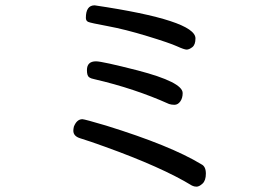

<svg xmlns="http://www.w3.org/2000/svg" viewBox="-20 -691 1040 720"><path d="M717 9Q727 9 739.5 -2.5Q752 -14 752 -40Q752 -67 735 -75Q620 -145 378 -220Q297 -244 289 -244Q268 -244 257 -216Q255 -207 255 -201Q255 -181 279 -173Q318 -161 373 -141Q587 -64 700 5Q708 9 717 9ZM634 -298Q647 -298 656 -310.5Q665 -323 665 -342Q665 -383 496 -427Q363 -461 340 -461Q306 -461 306 -428Q306 -407 314 -401.5Q322 -396 334 -394Q485 -359 614 -301Q623 -298 634 -298ZM302 -624Q302 -613 310.5 -609Q319 -605 384 -593Q449 -581 532.5 -555.5Q616 -530 643.5 -517.5Q671 -505 680 -505Q689 -505 701 -514Q713 -523 713 -547Q713 -615 335 -671Q302 -671 302 -624Z"/></svg>

Font: LXGW WenKai Mono TC
Style: Bold
Weight: 700
Designer: LXGW / Fontworks Inc.
Foundry: LXGW / Fontworks Inc.
Version: Version 1.330